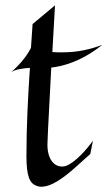

<svg xmlns="http://www.w3.org/2000/svg" viewBox="-20 -689 403 719"><path d="M328 -162C266 -77 225 -67 225 -67C184 -57 154 -94 158 -158C158 -158 159 -202 172 -436C209 -440 280 -455 363 -521C318 -504 270 -493 214 -493C202 -493 190 -493 176 -494L186 -669L102 -599L96 -510C84 -486 62 -454 21 -418C35 -429 65 -433 92 -435C85 -328 79 -219 79 -104C79 -27 92 -2 117 7C178 30 273 -75 318 -112ZM18 -416 21 -418Z"/></svg>

Font: Quintessential
Style: Regular
Weight: 400
Designer: Astigmatic (AOETI)
Foundry: Astigmatic (AOETI)
Version: Version 1.000